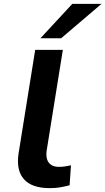

<svg xmlns="http://www.w3.org/2000/svg" viewBox="-20 -963 545 993"><path d="M238 10Q144 10 103.5 -36.5Q63 -83 76 -169L162 -705H305L221 -182Q218 -157 223.5 -139Q229 -121 244.5 -110.5Q260 -100 285 -100Q302 -100 317.5 -102.5Q333 -105 347 -108L340 -5Q314 2 290.5 6Q267 10 238 10ZM189 -765 354 -943H505L296 -765Z"/></svg>

Font: Nunito Sans 7pt SemiExpanded
Style: Bold Italic
Weight: 700
Width: 6
Italic angle: -9°
Designer: Vernon Adams
Foundry: Vernon Adams
Version: Version 3.101;gftools[0.9.27]